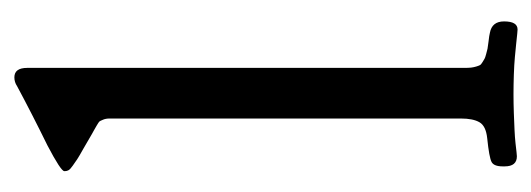

<svg xmlns="http://www.w3.org/2000/svg" viewBox="-266 -498 769 278"><g transform="rotate(-90 119.0 -358.5)"><path d="M227.5 -13.7Q227.5 5.9 215.8 5.9Q214.8 5.9 209.5 5.4Q204.1 4.9 195.3 3.9Q186.5 2.9 175.8 2Q165 1 150.4 0.5Q135.7 0 122.1 0Q108.4 0 94.7 0.5Q81.1 1 70.3 1.5Q59.6 2 51.3 2.9Q43 3.9 38.1 4.4Q33.2 4.9 32.2 4.9Q17.6 4.9 17.6 -12.7V-15.6Q17.6 -28.3 23.9 -31.7Q30.3 -35.2 58.6 -38.1Q76.2 -40 81.5 -49.3Q86.9 -58.6 86.9 -76.2V-585Q86.9 -587.9 86.4 -590.3Q85.9 -592.8 85 -594.7Q84 -596.7 83.5 -598.1Q83 -599.6 80.6 -601.1Q78.1 -602.5 76.7 -603.5Q75.2 -604.5 70.8 -606.9Q66.4 -609.4 64.5 -610.4Q54.7 -616.2 43.5 -622.6Q32.2 -628.9 27.8 -631.8Q23.4 -634.8 18.6 -638.2Q13.7 -641.6 12.2 -644Q10.7 -646.5 10.7 -649.4V-650.4Q10.7 -655.3 47.9 -674.8Q93.8 -697.3 133.8 -718.8Q139.6 -722.7 146.5 -722.7Q160.2 -722.7 160.2 -704.1V-71.3Q160.2 -65.4 160.6 -61.5Q161.1 -57.6 162.1 -54.2Q163.1 -50.8 164.1 -48.8Q165 -46.9 168.5 -44.9Q171.9 -43 173.3 -42Q174.8 -41 180.2 -39.6Q185.5 -38.1 188 -37.6Q190.4 -37.1 198.7 -36.1Q207 -35.2 210.9 -34.2Q227.5 -31.2 227.5 -13.7Z"/></g></svg>

Font: Goudy Bookletter 1911
Style: Regular
Weight: 400
Version: Version 2010.07.03